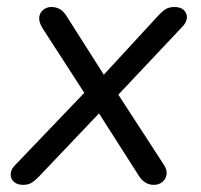

<svg xmlns="http://www.w3.org/2000/svg" viewBox="-20 -513 565 540"><path d="M44.8 6.9Q28.3 6.9 19 -1.6Q9.8 -10 10.1 -22.9Q10.3 -35.8 20.9 -46.9L232.5 -268L231 -230.4L98.9 -434.8Q88.7 -452 90.4 -464.9Q92.1 -477.8 101.8 -485.5Q111.5 -493.3 124.5 -493.3Q138.1 -493.3 148.8 -487Q159.5 -480.7 167.7 -467L280.9 -288.8H259L427.2 -471.4Q437.9 -482.6 447.1 -487.9Q456.4 -493.3 470.9 -493.3Q487.9 -493.3 496.9 -484.8Q505.9 -476.3 505.7 -463.9Q505.4 -451.6 494.8 -439.9L299.4 -232.5L298.4 -268.9L439.3 -52Q450.6 -35.9 448.4 -22.2Q446.2 -8.6 436.2 -0.8Q426.3 6.9 412.8 6.9Q386.1 6.9 370 -19.3L247.9 -210.6L272.6 -209L88.1 -14.9Q77.4 -4.2 68.1 1.4Q58.8 6.9 44.8 6.9Z"/></svg>

Font: Nunito Variable Extra Light
Style: Italic
Weight: 200
Italic angle: -9°
Designer: Vernon Adams
Foundry: Vernon Adams
Version: Version 3.602